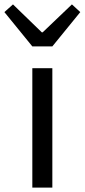

<svg xmlns="http://www.w3.org/2000/svg" viewBox="-55 -853 385 873"><path d="M92 0H183V-543H92ZM92 -642H183L310 -798L272 -833L139 -706H135L4 -833L-35 -798Z"/></svg>

Font: Noto Sans CJK TC Regular
Style: Regular
Weight: 400
Designer: Ryoko NISHIZUKA (kana & ideographs); Paul D. Hunt (Latin, Greek & Cyrillic); Wenlong ZHANG (bopomofo); Sandoll Communica
Foundry: Adobe Systems Incorporated
Version: Version 1.001;PS 1.001;hotconv 1.0.78;makeotf.lib2.5.61930